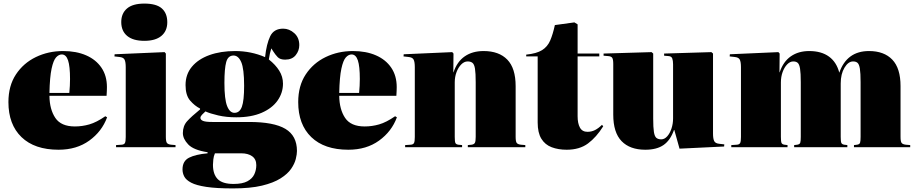

<svg xmlns="http://www.w3.org/2000/svg" viewBox="-20 -822 5112 1072"><path d="M307 14Q173 14 100 -56.5Q27 -127 27 -252Q27 -343 69 -406.5Q111 -470 180.5 -503.5Q250 -537 332 -537Q406 -537 461 -513Q516 -489 546.5 -444Q577 -399 577 -336Q577 -326 576.5 -314Q576 -302 575 -287H256Q257 -211 289 -163.5Q321 -116 398 -116Q439 -116 479 -127.5Q519 -139 568 -173L578 -167Q549 -88 478.5 -37Q408 14 307 14ZM256 -303H367Q369 -324 370 -343Q371 -362 371 -381Q371 -452 360 -485Q349 -518 325 -518Q308 -518 293 -501.5Q278 -485 268 -438.5Q258 -392 256 -303Z M786 -594Q723 -594 690 -621.5Q657 -649 657 -699Q657 -747 689 -774.5Q721 -802 786 -802Q853 -802 883.5 -775Q914 -748 914 -698Q914 -649 881 -621.5Q848 -594 786 -594ZM628 0V-12L659 -14Q673 -15 677.5 -23.5Q682 -32 682 -57V-447Q682 -476 675.5 -489Q669 -502 646 -504L619 -507L620 -519L899 -531L906 -523V-58Q906 -32 912 -24Q918 -16 936 -14L960 -12V0Z M1280 230Q1188 230 1132 221.5Q1076 213 1047.5 198Q1019 183 1009 164Q999 145 999 124Q999 77 1035.5 58.5Q1072 40 1139 34V28Q1061 16 1031 -15.5Q1001 -47 1001 -79Q1001 -119 1025 -145.5Q1049 -172 1097 -211V-216Q1067 -231 1041.5 -260.5Q1016 -290 1016 -347Q1016 -407 1051.5 -449.5Q1087 -492 1149.5 -514.5Q1212 -537 1293 -537Q1337 -537 1379 -528.5Q1421 -520 1460 -503Q1468 -577 1488.5 -619.5Q1509 -662 1561 -662Q1595 -662 1623 -637Q1651 -612 1651 -570Q1651 -539 1631 -514Q1611 -489 1572 -489Q1544 -489 1530.5 -503Q1517 -517 1505 -536L1495 -552Q1490 -537 1487 -523.5Q1484 -510 1481 -490Q1518 -461 1539 -427.5Q1560 -394 1560 -355Q1560 -304 1530 -261Q1500 -218 1441.5 -192.5Q1383 -167 1299 -167Q1244 -167 1198.5 -177.5Q1153 -188 1127 -200Q1116 -190 1107.5 -181Q1099 -172 1099 -164Q1099 -153 1113.5 -147Q1128 -141 1165 -141H1371Q1509 -141 1573.5 -102.5Q1638 -64 1638 21Q1638 39 1631.5 65.5Q1625 92 1605.5 120.5Q1586 149 1546.5 174Q1507 199 1442.5 214.5Q1378 230 1280 230ZM1289 -192Q1318 -192 1330.5 -226Q1343 -260 1343 -343Q1343 -438 1327 -475Q1311 -512 1284 -512Q1253 -512 1243 -475.5Q1233 -439 1233 -359Q1233 -268 1248 -230Q1263 -192 1289 -192ZM1284 205Q1334 205 1361.5 190Q1389 175 1400 151Q1411 127 1411 100Q1411 67 1388 50.5Q1365 34 1327 34H1180Q1173 50 1171 68.5Q1169 87 1169 98Q1169 151 1195.5 178Q1222 205 1284 205Z M1925 14Q1791 14 1718 -56.5Q1645 -127 1645 -252Q1645 -343 1687 -406.5Q1729 -470 1798.5 -503.5Q1868 -537 1950 -537Q2024 -537 2079 -513Q2134 -489 2164.5 -444Q2195 -399 2195 -336Q2195 -326 2194.5 -314Q2194 -302 2193 -287H1874Q1875 -211 1907 -163.5Q1939 -116 2016 -116Q2057 -116 2097 -127.5Q2137 -139 2186 -173L2196 -167Q2167 -88 2096.5 -37Q2026 14 1925 14ZM1874 -303H1985Q1987 -324 1988 -343Q1989 -362 1989 -381Q1989 -452 1978 -485Q1967 -518 1943 -518Q1926 -518 1911 -501.5Q1896 -485 1886 -438.5Q1876 -392 1874 -303Z M2242 0V-12L2273 -14Q2287 -15 2291.5 -23.5Q2296 -32 2296 -57V-447Q2296 -476 2289.5 -489Q2283 -502 2260 -504L2233 -507L2234 -519L2505 -531L2512 -523L2511 -418H2512Q2532 -478 2575 -507.5Q2618 -537 2680 -537Q2766 -537 2812.5 -489Q2859 -441 2859 -341V-58Q2859 -32 2865 -24Q2871 -16 2889 -14L2913 -12V0H2592V-12L2613 -14Q2627 -16 2631.5 -24.5Q2636 -33 2636 -58V-363Q2636 -414 2632 -438.5Q2628 -463 2618 -471Q2608 -479 2591 -479Q2572 -479 2555.5 -462.5Q2539 -446 2529 -419.5Q2519 -393 2519 -362V-58Q2519 -32 2522.5 -24Q2526 -16 2539 -14L2560 -12V0Z M3144 14Q3097 14 3060 0Q3023 -14 3002.5 -47.5Q2982 -81 2982 -138V-507H2918V-517Q2976 -523 3006.5 -542Q3037 -561 3052 -596Q3067 -631 3078 -682L3187 -697L3205 -686V-523H3326V-507H3205V-173Q3205 -133 3218 -109.5Q3231 -86 3260 -86Q3283 -86 3302.5 -96Q3322 -106 3341 -125L3348 -117Q3310 -56 3263 -21Q3216 14 3144 14Z M3583 14Q3497 14 3450.5 -34Q3404 -82 3404 -182V-465Q3404 -491 3398 -499.5Q3392 -508 3374 -509L3350 -511V-523L3618 -531L3627 -523V-160Q3627 -110 3631 -85Q3635 -60 3645 -52Q3655 -44 3672 -44Q3690 -44 3705 -60.5Q3720 -77 3729 -104Q3738 -131 3738 -161V-463Q3738 -483 3733.5 -495.5Q3729 -508 3712 -509L3688 -511V-523L3952 -531L3961 -523V-76Q3961 -48 3967.5 -34.5Q3974 -21 3997 -19L4024 -16L4023 -4L3774 8L3745 -96H3743Q3723 -39 3685 -12.5Q3647 14 3583 14Z M4063 0V-12L4094 -14Q4108 -15 4112.5 -23.5Q4117 -32 4117 -57V-447Q4117 -476 4110.5 -489Q4104 -502 4081 -504L4054 -507L4055 -519L4326 -531L4333 -523L4332 -418H4333Q4353 -478 4395.5 -507.5Q4438 -537 4498 -537Q4566 -537 4608.5 -506Q4651 -475 4666 -416Q4708 -537 4832 -537Q4916 -537 4962 -489Q5008 -441 5008 -341V-58Q5008 -32 5014 -24Q5020 -16 5038 -14L5062 -12V0H4748V-12L4765 -14Q4779 -16 4782 -25Q4785 -34 4785 -58V-363Q4785 -414 4781 -438.5Q4777 -463 4768 -471Q4759 -479 4743 -479Q4716 -479 4695 -444Q4674 -409 4674 -356V-58Q4674 -32 4677.5 -24Q4681 -16 4694 -14L4711 -12V0H4414V-12L4431 -14Q4445 -16 4448 -25Q4451 -34 4451 -58V-363Q4451 -414 4447 -438.5Q4443 -463 4434 -471Q4425 -479 4409 -479Q4391 -479 4375 -462.5Q4359 -446 4349.5 -419.5Q4340 -393 4340 -362V-58Q4340 -32 4343.5 -24Q4347 -16 4360 -14L4377 -12V0Z"/></svg>

Font: Literata 72pt Black
Style: Regular
Weight: 900
Designer: Latin by Veronika Burian and Jose Scaglione. Greek by Irene Vlachou. Cyrillic by Vera Evstafieva.
Foundry: TypeTogether
Version: Version 3.002